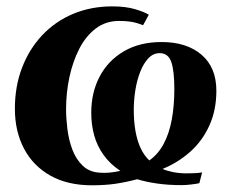

<svg xmlns="http://www.w3.org/2000/svg" viewBox="-20 -556 704 587"><path d="M261 10.5Q186.5 10.5 133.8 -19.2Q81 -49 53.2 -102Q25.5 -155 25.5 -223.5Q25.5 -292 47.5 -349.2Q69.5 -406.5 109.5 -448.8Q149.5 -491 204 -513.8Q258.5 -536.5 323.5 -536.5Q363.5 -536.5 392 -528.2Q420.5 -520 435 -511L417.5 -479Q408.5 -482.5 398.5 -485.5Q388.5 -488.5 375.5 -490.2Q362.5 -492 344 -492Q303.5 -492 273 -469Q242.5 -446 222.5 -407Q202.5 -368 192.2 -320Q182 -272 182 -222Q182 -194.5 186 -161.8Q190 -129 201 -99.2Q212 -69.5 232.8 -49.5Q253.5 -29.5 286.5 -28Q298.5 -27 313.8 -28.2Q329 -29.5 348 -33.5Q316.5 -54.5 296.8 -82Q277 -109.5 268 -142Q259 -174.5 259 -211.5Q259 -273.5 284.8 -322.2Q310.5 -371 358.8 -399.2Q407 -427.5 474 -427.5Q550.5 -427.5 596 -388.8Q641.5 -350 641.5 -278.5Q641.5 -219.5 620.2 -172.5Q599 -125.5 561.8 -92.2Q524.5 -59 477 -39.5Q490.5 -33.5 509.5 -29.8Q528.5 -26 549 -26Q559.5 -26 573.8 -26.5Q588 -27 598 -29L589.5 4Q581.5 6 564.8 8Q548 10 535.5 10Q495 10 461.2 5.2Q427.5 0.5 399.5 -8Q365.5 1 333.2 5.8Q301 10.5 261 10.5ZM468 -393.5Q448.5 -393.5 433.8 -378Q419 -362.5 409 -337.2Q399 -312 394 -281.5Q389 -251 389 -220.5Q389 -185 394.2 -155.2Q399.5 -125.5 410 -103Q420.5 -80.5 436.5 -65.5Q463 -84 480 -115.5Q497 -147 505 -189.5Q513 -232 513 -284Q513 -339 503.8 -366.2Q494.5 -393.5 468 -393.5Z"/></svg>

Font: Merriweather 96pt ExtraBold
Style: Italic
Weight: 800
Italic angle: -7.8°
Version: Version 2.101